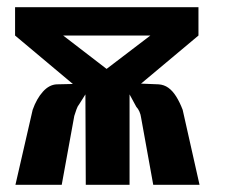

<svg xmlns="http://www.w3.org/2000/svg" viewBox="-20 -515 700 535"><path d="M23 0 71 -209Q82 -240 99.5 -259.5Q117 -279 138 -280L183 -281L22 -416V-495H533V-416L373 -282L422 -280Q437 -279 449 -270.5Q461 -262 471 -246Q481 -230 489 -209L536 0H407L373 -188Q372 -196 368.5 -204Q365 -212 360 -217L341 -252V0H219L218 -252L201 -225Q196 -219 193 -210Q190 -201 187 -192L152 0ZM277 -323 399 -416H156Z"/></svg>

Font: Alumni Sans ExtraBold
Style: Regular
Weight: 800
Designer: Robert E. Leuschke
Foundry: Robert E. Leuschke
Version: Version 1.018